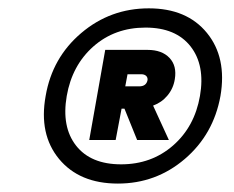

<svg xmlns="http://www.w3.org/2000/svg" viewBox="-20 -725 557 458"><path d="M327.1 -659.2Q253.9 -659.2 202.9 -614.3Q151.9 -569.3 139.2 -496.1Q126.5 -422.4 161.4 -377.7Q196.3 -333 269 -333Q341.3 -333 392.8 -377.9Q444.3 -422.9 457 -496.1Q469.7 -569.3 434.6 -614.3Q399.4 -659.2 327.1 -659.2ZM261.2 -287.1Q169.4 -287.1 120.8 -345.9Q72.3 -404.8 88.9 -496.1Q104.5 -587.4 173.8 -646.2Q243.2 -705.1 335 -705.1Q425.8 -705.1 473.6 -646.5Q521.5 -587.9 505.9 -496.1Q489.3 -404.3 420.7 -345.7Q352.1 -287.1 261.2 -287.1ZM397 -536.1Q393.6 -514.2 379.6 -497.3Q365.7 -480.5 345.2 -473.1L382.8 -391.1H307.1L276.9 -465.8H270L255.9 -391.1H192.9L231 -606H332Q366.2 -606 384.3 -586.9Q402.3 -567.9 397 -536.1ZM316.9 -547.9H284.2L278.8 -519H312Q329.1 -519 332 -534.2Q332.5 -540.5 328.4 -544.2Q324.2 -547.9 316.9 -547.9Z"/></svg>

Font: SVN-Poppins Medium
Style: Italic
Weight: 500
Italic angle: -10°
Designer: Ninad Kale (Devanagari), Jonny Pinhorn (Latin)
Foundry: Indian Type Foundry
Version: Version 3.002 2017